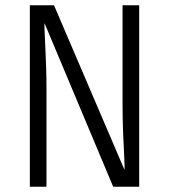

<svg xmlns="http://www.w3.org/2000/svg" viewBox="-20 -707 640 727"><path d="M408.5 0 148.5 -619.5Q148 -611.5 149 -586.2Q150 -561 151.8 -525Q153.5 -489 154.8 -448.8Q156 -408.5 156 -370V0H93V-687H184.5L451.5 -63.5Q452.5 -72.5 450.5 -110Q448.5 -147.5 446.2 -202.5Q444 -257.5 444 -319V-687H507V0Z"/></svg>

Font: Fira Code Light Light
Style: Regular
Weight: 300
Monospace: yes
Version: Version 5.002